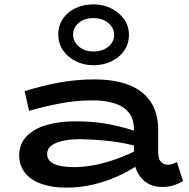

<svg xmlns="http://www.w3.org/2000/svg" viewBox="-20 -847 866 880"><path d="M721 10Q685 10 656.5 -7Q628 -24 611 -55.5Q594 -87 594 -129V-252Q594 -300 571.5 -329.5Q549 -359 506.5 -373Q464 -387 404 -387Q331 -387 258.5 -373.5Q186 -360 113 -339L93 -429Q172 -454 251 -468.5Q330 -483 411 -483Q510 -483 575 -456Q640 -429 672.5 -377.5Q705 -326 705 -253V-149Q705 -118 718 -105Q731 -92 749 -92Q762 -92 772.5 -96Q783 -100 791 -104L819 -17Q803 -7 779 1.5Q755 10 721 10ZM284 13Q219 13 170.5 -4Q122 -21 95 -54.5Q68 -88 68 -137Q69 -189 103 -223.5Q137 -258 195 -274.5Q253 -291 325 -291Q416 -291 488 -276Q560 -261 622 -239V-173Q550 -193 482 -200.5Q414 -208 345 -209Q299 -209 265.5 -201Q232 -193 214 -178.5Q196 -164 196 -141Q196 -120 211 -106.5Q226 -93 254.5 -87Q283 -81 321 -81Q363 -81 413 -90.5Q463 -100 516.5 -119.5Q570 -139 622 -166L620 -96Q573 -63 518 -38.5Q463 -14 404 -0.5Q345 13 284 13ZM408 -548Q364 -548 327 -566.5Q290 -585 268.5 -617Q247 -649 247 -688Q247 -730 268.5 -761.5Q290 -793 327 -810Q364 -827 408 -827Q453 -827 490 -808.5Q527 -790 549 -758.5Q571 -727 571 -687Q571 -646 549 -614.5Q527 -583 490 -565.5Q453 -548 408 -548ZM408 -611Q450 -611 476.5 -633Q503 -655 503 -687Q503 -719 476.5 -741.5Q450 -764 408 -764Q367 -764 341 -742.5Q315 -721 315 -688Q315 -667 327 -649.5Q339 -632 360 -621.5Q381 -611 408 -611Z"/></svg>

Font: BioRhyme SemiExpanded SemiBold
Style: Regular
Weight: 600
Width: 6
Designer: Aoife Mooney
Foundry: Aoife Mooney Type
Version: Version 1.600;gftools[0.9.33]